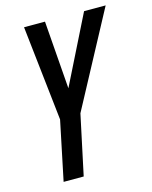

<svg xmlns="http://www.w3.org/2000/svg" viewBox="-109 -786 682 859"><g transform="rotate(-15 232.0 -357.0)"><path d="M78 0 135 -274 86 -714H183L207 -399L364 -714H464L230 -277L171 0Z"/></g></svg>

Font: Noto Sans ExtraCondensed Medium
Style: Italic
Weight: 500
Width: 2
Italic angle: -12°
Designer: Monotype Design Team
Foundry: Monotype Imaging Inc.
Version: Version 2.013; ttfautohint (v1.8.4.7-5d5b)